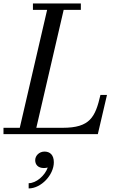

<svg xmlns="http://www.w3.org/2000/svg" viewBox="-65 -770 663 1102"><path d="M496.5 0 549 -225H511.5C482 -98 452 -36.5 295 -36.5H143.5L300.5 -713.5H399V-750H124V-713.5H205.5L48.5 -36.5H-45V0ZM137 149.5C137 174 152.5 194.5 187 194.5C194 194.5 201.5 193.5 209 191.5C193 238 143 281.5 99.5 281.5V311.5C171.5 311.5 244 233.5 244 161.5C244 119.5 222 100 190.5 100C160 100 137 123.5 137 149.5Z"/></svg>

Font: Bodoni* 06pt
Style: Italic
Weight: 400
Italic angle: -13°
Version: Version 2.3